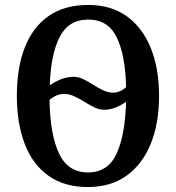

<svg xmlns="http://www.w3.org/2000/svg" viewBox="-20 -745 710 775"><path d="M335 10Q239 10 175 -36Q111 -82 79.5 -165Q48 -248 48 -359Q48 -470 79.5 -552Q111 -634 175 -679.5Q239 -725 336 -725Q428 -725 491.5 -679.5Q555 -634 588.5 -551.5Q622 -469 622 -358Q622 -247 588.5 -164.5Q555 -82 491 -36Q427 10 335 10ZM437 -371Q449 -371 462 -376Q475 -381 489 -393Q486 -523 451 -594.5Q416 -666 336 -666Q257 -666 221 -596Q185 -526 181 -401Q208 -419 231.5 -427Q255 -435 276 -435Q297 -435 316.5 -425.5Q336 -416 356 -403Q376 -390 396.5 -380.5Q417 -371 437 -371ZM335 -49Q415 -49 450 -123.5Q485 -198 489 -334Q464 -317 442.5 -309.5Q421 -302 401 -302Q380 -302 360 -312Q340 -322 320 -334.5Q300 -347 279.5 -356.5Q259 -366 239 -366Q209 -366 180 -342Q182 -203 218 -126Q254 -49 335 -49Z"/></svg>

Font: Noto Serif Condensed SemiBold
Style: Regular
Weight: 600
Width: 3
Designer: Monotype Design Team
Foundry: Monotype Imaging Inc.
Version: Version 2.013